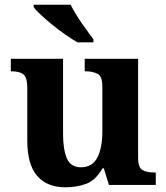

<svg xmlns="http://www.w3.org/2000/svg" viewBox="-20 -786 707 816"><path d="M258 10Q180 10 138 -38.5Q96 -87 96 -188V-412Q96 -456 80 -469.5Q64 -483 28 -483H26V-536H248V-216Q248 -152 264 -113.5Q280 -75 324 -75Q372 -75 393.5 -116Q415 -157 415 -227V-419Q415 -463 393.5 -473Q372 -483 343 -483H340V-536H567V-116Q567 -73 586 -63Q605 -53 634 -53H642V0H443L421 -71H416Q386 -19 345.5 -4.5Q305 10 258 10ZM309 -606Q285 -620 257 -639.5Q229 -659 202 -681Q175 -703 153.5 -723Q132 -743 123 -756V-766H280Q291 -744 308 -717Q325 -690 344 -664Q363 -638 377 -619V-606Z"/></svg>

Font: NotoSerif-Bold
Style: Regular
Weight: 700
Designer: Monotype Design Team
Foundry: Monotype Imaging Inc.
Version: Version 2.007; ttfautohint (v1.8) -l 8 -r 50 -G 200 -x 14 -D